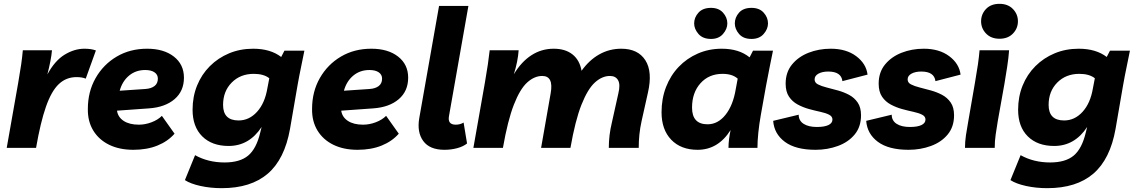

<svg xmlns="http://www.w3.org/2000/svg" viewBox="-20 -771 5922 1001"><path d="M427 -361Q408 -369 379 -369Q325 -369 286.5 -332.5Q248 -296 219.5 -214.5Q191 -133 168 0H15L75 -340Q85 -397 90.5 -435.5Q96 -474 99 -509H251Q249 -484 242.5 -451Q236 -418 227 -383Q266 -455 317 -486Q368 -517 420 -517Q437 -517 451.5 -515Q466 -513 480 -508Z M675 10Q603 10 549.5 -16Q496 -42 466.5 -90Q437 -138 438 -203Q438 -293 478.5 -364Q519 -435 588.5 -476Q658 -517 747 -517Q834 -517 886.5 -476Q939 -435 939 -366Q939 -296 890 -254Q841 -212 757 -206L590 -194Q595 -160 625 -140.5Q655 -121 704 -121Q737 -121 770 -133.5Q803 -146 824 -167L890 -74Q855 -34 800.5 -12Q746 10 675 10ZM737 -406Q688 -406 653 -377Q618 -348 604 -298L737 -307Q768 -309 785.5 -322.5Q803 -336 803 -361Q803 -382 785.5 -394Q768 -406 737 -406Z M1136 210Q1077 210 1025 198.5Q973 187 944 168L997 38Q1065 76 1151 76Q1231 76 1274 40Q1317 4 1337 -81L1344 -109Q1279 -10 1172 -10Q1085 -10 1034.5 -60Q984 -110 984 -199Q984 -267 1007.5 -325Q1031 -383 1074 -426Q1117 -469 1174.5 -493Q1232 -517 1300 -517Q1390 -517 1446 -474L1463 -507H1567Q1560 -471 1550 -423.5Q1540 -376 1531 -325L1492 -99Q1464 59 1376 134.5Q1288 210 1136 210ZM1224 -143Q1279 -143 1320 -188Q1361 -233 1374 -311L1384 -363Q1355 -386 1303 -386Q1233 -386 1188 -340.5Q1143 -295 1143 -224Q1143 -143 1224 -143Z M1844 10Q1772 10 1718.5 -16Q1665 -42 1635.5 -90Q1606 -138 1607 -203Q1607 -293 1647.5 -364Q1688 -435 1757.5 -476Q1827 -517 1916 -517Q2003 -517 2055.5 -476Q2108 -435 2108 -366Q2108 -296 2059 -254Q2010 -212 1926 -206L1759 -194Q1764 -160 1794 -140.5Q1824 -121 1873 -121Q1906 -121 1939 -133.5Q1972 -146 1993 -167L2059 -74Q2024 -34 1969.5 -12Q1915 10 1844 10ZM1906 -406Q1857 -406 1822 -377Q1787 -348 1773 -298L1906 -307Q1937 -309 1954.5 -322.5Q1972 -336 1972 -361Q1972 -382 1954.5 -394Q1937 -406 1906 -406Z M2297 10Q2220 10 2186.5 -36Q2153 -82 2166 -156L2269 -740H2422L2321 -167Q2312 -121 2356 -121Q2379 -121 2397 -132L2415 -23Q2395 -7 2363.5 1.5Q2332 10 2297 10Z M2448 0 2508 -340Q2518 -397 2523.5 -435.5Q2529 -474 2533 -509H2684Q2680 -451 2659 -384Q2698 -449 2750.5 -483Q2803 -517 2867 -517Q2927 -517 2964.5 -487.5Q3002 -458 3012 -402Q3052 -458 3104.5 -487.5Q3157 -517 3219 -517Q3306 -517 3344.5 -457Q3383 -397 3358 -288L3325 -140Q3317 -104 3313.5 -69.5Q3310 -35 3310 0H3154Q3154 -66 3170 -132L3204 -285Q3215 -330 3202.5 -352.5Q3190 -375 3160 -375Q3119 -375 3081.5 -341Q3044 -307 3011.5 -225Q2979 -143 2954 0H2801L2851 -285Q2867 -375 2807 -375Q2766 -375 2728.5 -341Q2691 -307 2659 -225Q2627 -143 2602 0Z M3617 10Q3530 10 3479.5 -42.5Q3429 -95 3429 -186Q3429 -257 3452.5 -317.5Q3476 -378 3518.5 -422.5Q3561 -467 3618.5 -492Q3676 -517 3743 -517Q3833 -517 3888 -472L3906 -507H4010Q4003 -473 3993.5 -425.5Q3984 -378 3974 -325L3947 -174Q3938 -124 3933.5 -79Q3929 -34 3929 0H3778Q3778 -22 3781 -46Q3784 -70 3789 -93Q3724 10 3617 10ZM3669 -123Q3723 -123 3762.5 -172.5Q3802 -222 3816 -307L3826 -361Q3798 -386 3747 -386Q3676 -386 3632 -337Q3588 -288 3588 -210Q3588 -123 3669 -123ZM3898 -568Q3855 -568 3833 -594Q3811 -620 3811 -649Q3811 -680 3833 -705Q3855 -730 3898 -730Q3939 -730 3961.5 -705Q3984 -680 3984 -649Q3984 -620 3961.5 -594Q3939 -568 3898 -568ZM3687 -568Q3644 -568 3621.5 -594Q3599 -620 3599 -649Q3599 -680 3621.5 -705Q3644 -730 3687 -730Q3727 -730 3749.5 -705Q3772 -680 3772 -649Q3772 -620 3749.5 -594Q3727 -568 3687 -568Z M4232 10Q4128 10 4072 -31.5Q4016 -73 4011 -141L4144 -173Q4144 -142 4169.5 -125.5Q4195 -109 4239 -109Q4278 -109 4299 -119Q4320 -129 4320 -148Q4320 -164 4302.5 -173Q4285 -182 4257 -188Q4229 -194 4198 -202.5Q4167 -211 4139 -226Q4111 -241 4093.5 -267Q4076 -293 4076 -335Q4076 -394 4109 -434.5Q4142 -475 4195.5 -496Q4249 -517 4311 -517Q4392 -517 4444 -478Q4496 -439 4503 -382L4372 -348Q4366 -398 4298 -398Q4267 -398 4247 -387Q4227 -376 4227 -357Q4227 -340 4244.5 -331Q4262 -322 4289.5 -315Q4317 -308 4348 -299.5Q4379 -291 4406.5 -276.5Q4434 -262 4451.5 -236.5Q4469 -211 4469 -170Q4469 -110 4436 -70Q4403 -30 4348.5 -10Q4294 10 4232 10Z M4717 10Q4613 10 4557 -31.5Q4501 -73 4496 -141L4629 -173Q4629 -142 4654.5 -125.5Q4680 -109 4724 -109Q4763 -109 4784 -119Q4805 -129 4805 -148Q4805 -164 4787.5 -173Q4770 -182 4742 -188Q4714 -194 4683 -202.5Q4652 -211 4624 -226Q4596 -241 4578.5 -267Q4561 -293 4561 -335Q4561 -394 4594 -434.5Q4627 -475 4680.5 -496Q4734 -517 4796 -517Q4877 -517 4929 -478Q4981 -439 4988 -382L4857 -348Q4851 -398 4783 -398Q4752 -398 4732 -387Q4712 -376 4712 -357Q4712 -340 4729.5 -331Q4747 -322 4774.5 -315Q4802 -308 4833 -299.5Q4864 -291 4891.5 -276.5Q4919 -262 4936.5 -236.5Q4954 -211 4954 -170Q4954 -110 4921 -70Q4888 -30 4833.5 -10Q4779 10 4717 10Z M5011 0Q5011 -32 5016 -66Q5021 -100 5027 -132L5063 -340Q5073 -397 5078.5 -435.5Q5084 -474 5087 -509H5241Q5238 -468 5231 -423Q5224 -378 5217 -336L5182 -140Q5176 -104 5171 -69.5Q5166 -35 5166 0ZM5191 -569Q5147 -569 5121 -596Q5095 -623 5095 -660Q5095 -697 5120.5 -724Q5146 -751 5191 -751Q5235 -751 5261 -724Q5287 -697 5287 -660Q5287 -623 5261 -596Q5235 -569 5191 -569Z M5440 210Q5381 210 5329 198.5Q5277 187 5248 168L5301 38Q5369 76 5455 76Q5535 76 5578 40Q5621 4 5641 -81L5648 -109Q5583 -10 5476 -10Q5389 -10 5338.5 -60Q5288 -110 5288 -199Q5288 -267 5311.5 -325Q5335 -383 5378 -426Q5421 -469 5478.5 -493Q5536 -517 5604 -517Q5694 -517 5750 -474L5767 -507H5871Q5864 -471 5854 -423.5Q5844 -376 5835 -325L5796 -99Q5768 59 5680 134.5Q5592 210 5440 210ZM5528 -143Q5583 -143 5624 -188Q5665 -233 5678 -311L5688 -363Q5659 -386 5607 -386Q5537 -386 5492 -340.5Q5447 -295 5447 -224Q5447 -143 5528 -143Z"/></svg>

Font: Livvic
Style: Bold Italic
Weight: 700
Italic angle: -10°
Designer: Jacques Le Bailly, Baron von Fonthausen
Version: Version 1.001; ttfautohint (v1.8.2)